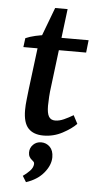

<svg xmlns="http://www.w3.org/2000/svg" viewBox="-54 -578 430 829"><g transform="rotate(5 161.0 -164.0)"><path d="M148 9Q105 9 82.5 -15Q60 -39 60 -94Q60 -115 63 -140.5Q66 -166 68 -185L94 -393L151 -544H205L163 -204Q160 -183 158.5 -160Q157 -137 157 -121Q157 -89 165.5 -74.5Q174 -60 193 -60Q211 -60 231 -69Q251 -78 271 -90L290 -54Q269 -32 230.5 -11.5Q192 9 148 9ZM29 -364 34 -403Q52 -411 76 -416.5Q100 -422 126 -425L160 -418H307L301 -364ZM91 216 75 190Q91 179 104.5 165Q118 151 119 135Q119 128 116 125.5Q113 123 109 119Q102 114 97.5 106Q93 98 93 87Q93 67 107 53Q121 39 142 39Q164 39 179.5 54.5Q195 70 195 99Q195 133 167.5 166.5Q140 200 91 216Z"/></g></svg>

Font: Yrsa Medium
Style: Italic
Weight: 500
Italic angle: -7.10001°
Designer: Anna Giedrys (Yrsa+Rasa design), David Brezina (Yrsa art-direction, Rasa art-direction, design)
Foundry: Rosetta Type Foundry
Version: Version 2.004